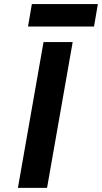

<svg xmlns="http://www.w3.org/2000/svg" viewBox="-20 -902 490 922"><path d="M66 0 189 -700H329L206 0ZM114.5 -774.5 133 -882.5H450L431.5 -774.5Z"/></svg>

Font: Overpass ExtraBold
Style: Italic
Weight: 800
Italic angle: -10°
Designer: Delve Withrington, Dave Bailey, Thomas Jockin
Foundry: Delve Fonts LLC
Version: Version 4.000